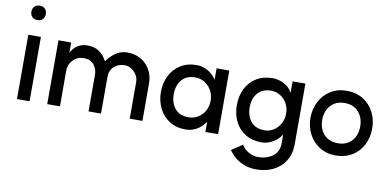

<svg xmlns="http://www.w3.org/2000/svg" viewBox="-87 -1039 3159 1547"><g transform="rotate(10 1492.5 -265.5)"><path d="M179 -517V9H76V-517ZM128 -764Q155 -764 170.5 -747.5Q186 -731 186 -705Q186 -679 170.5 -662.5Q155 -646 128 -646Q100 -646 84 -662.5Q68 -679 68 -705Q68 -731 84 -747.5Q100 -764 128 -764Z M885 -410Q833 -410 798 -378.5Q763 -347 763 -292V7H661V-292Q661 -341 632 -375Q603 -409 550 -409Q498 -409 462.5 -373Q427 -337 427 -287V7H323V-515H427V-431Q446 -471 481 -493Q516 -515 559 -515Q617 -515 655.5 -490Q694 -465 721 -414Q754 -459 794.5 -487Q835 -515 891 -515Q948 -515 996 -488.5Q1044 -462 1073 -412.5Q1102 -363 1102 -297V7H998V-292Q998 -322 982.5 -349Q967 -376 941 -393Q915 -410 885 -410Z M1615 -249Q1615 -296 1593.5 -333Q1572 -370 1537.5 -391Q1503 -412 1463 -412Q1390 -412 1351.5 -367Q1313 -322 1313 -249Q1313 -176 1351.5 -131Q1390 -86 1463 -86Q1503 -86 1538 -106.5Q1573 -127 1594 -164.5Q1615 -202 1615 -249ZM1456 -512Q1501 -512 1544 -489Q1587 -466 1617 -421V-514H1721V6L1617 7V-76Q1585 -30 1543.5 -7.5Q1502 15 1456 15Q1379 15 1323 -20.5Q1267 -56 1237.5 -116.5Q1208 -177 1208 -249Q1208 -321 1237.5 -381Q1267 -441 1323 -476.5Q1379 -512 1456 -512Z M2232 -252Q2232 -297 2212 -333.5Q2192 -370 2157.5 -391.5Q2123 -413 2083 -413Q2011 -413 1972.5 -368Q1934 -323 1934 -252Q1934 -179 1972.5 -134Q2011 -89 2083 -89Q2123 -89 2157.5 -110.5Q2192 -132 2212 -169.5Q2232 -207 2232 -252ZM2077 -514Q2121 -514 2166 -493Q2211 -472 2238 -424V-517H2343V-21Q2343 58 2307.5 115.5Q2272 173 2210 203Q2148 233 2068 233Q2000 233 1940.5 201Q1881 169 1845 114L1934 55Q1957 93 1994 112.5Q2031 132 2068 132Q2140 132 2189 96Q2238 60 2238 -12V-81Q2207 -35 2162.5 -12Q2118 11 2077 11Q2000 11 1943.5 -23.5Q1887 -58 1858 -117.5Q1829 -177 1829 -252Q1829 -326 1858.5 -385.5Q1888 -445 1944 -479.5Q2000 -514 2077 -514Z M2838 -253Q2838 -325 2796.5 -371.5Q2755 -418 2683 -418Q2611 -418 2569 -371.5Q2527 -325 2527 -253Q2527 -181 2569 -135Q2611 -89 2683 -89Q2755 -89 2796.5 -135Q2838 -181 2838 -253ZM2683 -518Q2760 -518 2817.5 -482Q2875 -446 2905.5 -385.5Q2936 -325 2936 -253Q2936 -181 2905.5 -120.5Q2875 -60 2817.5 -24.5Q2760 11 2683 11Q2607 11 2550 -25Q2493 -61 2462 -121Q2431 -181 2431 -253Q2431 -325 2462 -385.5Q2493 -446 2550 -482Q2607 -518 2683 -518Z"/></g></svg>

Font: SUIT SemiBold
Style: Regular
Weight: 600
Designer: Sunn Youn; Korean Glyphs from Source Han Sans (Sandoll Communications; Soo-young Jang, Joo-yeon Kang)
Foundry: Sunn
Version: Version 1.140